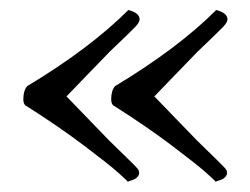

<svg xmlns="http://www.w3.org/2000/svg" viewBox="-20 -433 498 382"><path d="M287.1 -241.2 372.1 -153.3Q381.8 -143.6 391.6 -134.3Q401.4 -125 406.7 -119.6Q412.1 -114.3 417 -109.4Q421.9 -104.5 424.3 -102.1Q426.8 -99.6 428.7 -97.2Q430.7 -94.7 431.2 -92.8Q431.6 -90.8 431.6 -88.9Q431.6 -85 428.7 -81.5Q425.8 -78.1 422.9 -76.7Q419.9 -75.2 415 -73.7Q410.2 -72.3 409.2 -71.3Q408.2 -73.2 390.1 -89.4Q372.1 -105.5 322.3 -143.1Q272.5 -180.7 208 -221.7Q201.2 -224.6 201.2 -235.4Q201.2 -252.9 209 -261.7Q334 -336.9 410.2 -413.1Q432.6 -407.2 432.6 -394.5Q432.6 -388.7 423.8 -379.4Q415 -370.1 373 -330.1Q360.4 -317.4 327.1 -282.7Q293.9 -248 287.1 -241.2ZM112.3 -241.2 197.3 -153.3Q207 -143.6 216.8 -134.3Q226.6 -125 231.9 -119.6Q237.3 -114.3 242.2 -109.4Q247.1 -104.5 249.5 -102.1Q252 -99.6 253.9 -97.2Q255.9 -94.7 256.3 -92.8Q256.8 -90.8 256.8 -88.9Q256.8 -85 253.9 -81.5Q251 -78.1 248 -76.7Q245.1 -75.2 240.2 -73.7Q235.4 -72.3 234.4 -71.3Q233.4 -73.2 215.3 -89.4Q197.3 -105.5 147.5 -143.1Q97.7 -180.7 33.2 -221.7Q26.4 -224.6 26.4 -235.4Q26.4 -252.9 34.2 -261.7Q159.2 -336.9 235.4 -413.1Q257.8 -407.2 257.8 -394.5Q257.8 -388.7 249 -379.4Q240.2 -370.1 198.2 -330.1Q185.5 -317.4 152.3 -282.7Q119.1 -248 112.3 -241.2Z"/></svg>

Font: Crimson Text
Style: Regular
Weight: 400
Version: Version 0.13